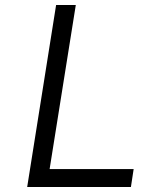

<svg xmlns="http://www.w3.org/2000/svg" viewBox="-20 -750 640 770"><path d="M89 0 205 -730H284L179 -72H516L505 0Z"/></svg>

Font: JetBrains Mono NL Light
Style: Italic
Weight: 300
Italic angle: -9°
Designer: Philipp Nurullin, Konstantin Bulenkov
Foundry: JetBrains
Version: Version 2.304; ttfautohint (v1.8.4.7-5d5b)